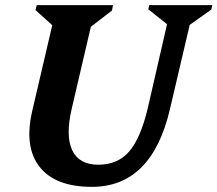

<svg xmlns="http://www.w3.org/2000/svg" viewBox="-20 -710 845 746"><path d="M105 -278 183 -612 118 -671 123 -690H419L415 -669L333 -606L259 -289Q234 -183 260.5 -126.5Q287 -70 362 -70Q437 -70 481.5 -121Q526 -172 554 -289L629 -616L556 -674L560 -690H805L801 -673L717 -613L641 -289Q571 16 337 16Q195 16 134 -61.5Q73 -139 105 -278Z"/></svg>

Font: Platypi SemiBold
Style: Italic
Weight: 600
Italic angle: -13°
Designer: David Sargent
Foundry: Bolt Cutter Type
Version: Version 1.200; ttfautohint (v1.8.4.7-5d5b)